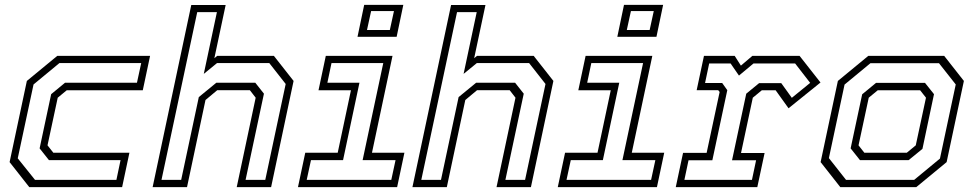

<svg xmlns="http://www.w3.org/2000/svg" viewBox="-20 -770 4006 790"><path d="M100.5 0 19.5 -103 90.5 -437 215.5 -540H597.5L567.5 -398.5H254.5L217.5 -368L175.5 -172L199.5 -141.5H512.5L482.5 0ZM124 -30H459L476 -111H181.5L143 -159.5L190.5 -382.5L247.5 -429.5H543.5L561 -510.5H224.5L118 -422.5L53 -118.5Z M608 0 767 -749.5H908.5L862 -530.5L873.5 -540H1107L1188 -437L1095.5 0H954L1032 -368L1008 -399H874L825.5 -358.5L749.5 0ZM644.5 -30H725.5L798 -370.5L870 -429.5H1030.5L1066 -384.5L990.5 -30H1071.5L1155.5 -424.5L1088 -510.5H873L818.5 -466L872.5 -720H791.5Z M1451 -618.5 1478.5 -750H1639.5L1612 -618.5ZM1490 -646.5H1584L1601 -724.5H1507ZM1206 0 1236 -141.5H1369.5L1424 -398.5H1290.5L1320.5 -540H1595L1510.5 -141.5H1644L1614 0ZM1242 -30H1590L1607.5 -111H1472L1557 -510.5H1344L1327 -429.5H1459L1391.5 -111H1259.5Z M1677 0 1836 -749.5H1977.5L1931 -530.5L1942.5 -540H2176L2257 -437L2164.5 0H2023L2101 -368L2077 -399H1943L1894.5 -358.5L1818.5 0ZM1713.5 -30H1794.5L1867 -370.5L1939 -429.5H2099.5L2135 -384.5L2059.5 -30H2140.5L2224.5 -424.5L2157 -510.5H1942L1887.5 -466L1941.5 -720H1860.5Z M2520 -618.5 2547.5 -750H2708.5L2681 -618.5ZM2559 -646.5H2653L2670 -724.5H2576ZM2275 0 2305 -141.5H2438.5L2493 -398.5H2359.5L2389.5 -540H2664L2579.5 -141.5H2713L2683 0ZM2311 -30H2659L2676.5 -111H2541L2626 -510.5H2413L2396 -429.5H2528L2460.5 -111H2328.5Z M2760.5 0 2790.5 -141H2887.5L2941 -391.5L2935 -399H2846.5L2876.5 -540H3003L3028.5 -500L3075.5 -540H3270L3356 -430.5L3224.5 -324.5L3171.5 -398.5H3114.5L3077.5 -368L3029 -140.5H3126L3096 0ZM2796 -30H3074L3091 -110.5H2992L3050.5 -384.5L3103.5 -428H3194.5L3238 -367.5L3313.5 -429L3251.5 -509H3080.5L3020.5 -459L2986 -509H2898L2881 -428.5H2951.5L2972.5 -399L2911 -110.5H2813Z M3437.5 0 3356.5 -103 3427.5 -437 3552.5 -540H3865L3946 -437L3875 -103L3750 0ZM3461 -30H3741.5L3847.5 -117.5L3912.5 -422.5L3843.5 -510H3561.5L3455 -422L3390.5 -119.5ZM3518.5 -111 3480 -159.5 3527.5 -382 3584.5 -429H3786L3823 -382.5L3775.5 -157.5L3718.5 -111ZM3536.5 -141.5H3711L3748 -172L3790 -368L3766 -398.5H3591.5L3554.5 -368L3512.5 -172Z"/></svg>

Font: Tourney Thin Light
Style: Italic
Weight: 300
Italic angle: -12°
Version: Version 1.015